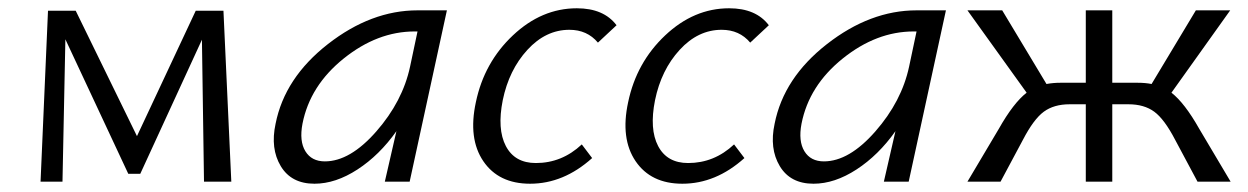

<svg xmlns="http://www.w3.org/2000/svg" viewBox="-20 -439 3017 464"><path d="M539 0H473L468 -343L319 -19H290L138 -344L131 0H78L96 -413H163L311 -110L453 -413H520Z M989 -414H1060L970 0H910L938 -122Q897 -64 844 -29.5Q791 5 740 5Q684 5 658.5 -37.5Q633 -80 646 -140Q668 -251 772.5 -332.5Q877 -414 989 -414ZM765 -49Q826 -49 889.5 -121.5Q953 -194 971 -278L989 -363H982Q892 -363 810.5 -297.5Q729 -232 711 -140Q703 -98 718 -73.5Q733 -49 765 -49Z M1425 -336Q1399 -367 1356 -367Q1299 -367 1254.5 -318.5Q1210 -270 1195 -197Q1181 -127 1202.5 -86Q1224 -45 1275 -45Q1338 -45 1386 -90L1411 -57Q1342 5 1261 5Q1185 5 1148 -49.5Q1111 -104 1130 -192Q1150 -288 1219.5 -353.5Q1289 -419 1374 -419Q1439 -419 1470 -378Z M1793 -336Q1767 -367 1724 -367Q1667 -367 1622.5 -318.5Q1578 -270 1563 -197Q1549 -127 1570.5 -86Q1592 -45 1643 -45Q1706 -45 1754 -90L1779 -57Q1710 5 1629 5Q1553 5 1516 -49.5Q1479 -104 1498 -192Q1518 -288 1587.5 -353.5Q1657 -419 1742 -419Q1807 -419 1838 -378Z M2195 -414H2266L2176 0H2116L2144 -122Q2103 -64 2050 -29.5Q1997 5 1946 5Q1890 5 1864.5 -37.5Q1839 -80 1852 -140Q1874 -251 1978.5 -332.5Q2083 -414 2195 -414ZM1971 -49Q2032 -49 2095.5 -121.5Q2159 -194 2177 -278L2195 -363H2188Q2098 -363 2016.5 -297.5Q1935 -232 1917 -140Q1909 -98 1924 -73.5Q1939 -49 1971 -49Z M2878 -128 2954 0H2874L2820 -101Q2794 -151 2769.5 -169Q2745 -187 2707 -187H2668V0H2604V-187H2565Q2527 -187 2502.5 -169Q2478 -151 2452 -101L2398 0H2318L2394 -128Q2429 -190 2461 -215L2318 -414H2402L2509 -236Q2525 -239 2543 -239H2604V-414H2668V-239H2729Q2748 -239 2763 -236L2870 -414H2953L2811 -215Q2843 -190 2878 -128Z"/></svg>

Font: EauTest
Style: Italic
Weight: 400
Italic angle: -12°
Designer: Christian Thalmann (Catharsis Fonts)
Version: Version 0.001;PS 000.001;hotconv 1.0.88;makeotf.lib2.5.64775